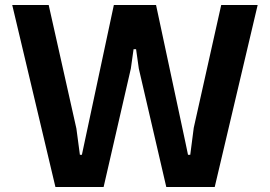

<svg xmlns="http://www.w3.org/2000/svg" viewBox="-20 -749 1081 769"><path d="M202 0 29 -729H175L286 -234L300 -129H308L318 -176L436 -729H605L723 -177L733 -129H742L756 -237L866 -729H1012L840 0H646L536 -474L525 -552H515L504 -474L395 0Z"/></svg>

Font: Hubot Sans Condensed ExtraLight SemiBold
Style: Regular
Weight: 600
Version: Version 2.000